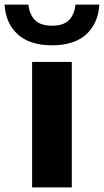

<svg xmlns="http://www.w3.org/2000/svg" viewBox="-70 -817 453 837"><path d="M70 0V-547H243V0ZM157 -619.5Q59 -619.5 6.8 -667.8Q-45.5 -716 -50 -797H54Q58 -754.5 82 -729.8Q106 -705 157 -705Q207.5 -705 231.2 -729.8Q255 -754.5 259 -797H363Q358.5 -716 306.5 -667.8Q254.5 -619.5 157 -619.5Z"/></svg>

Font: Encode Sans Exp
Style: Bold
Weight: 700
Width: 7
Designer: Multiple Designers
Foundry: Impallari Type
Version: Version 3.002; ttfautohint (v1.8.3) -l 8 -r 50 -G 200 -x 14 